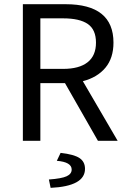

<svg xmlns="http://www.w3.org/2000/svg" viewBox="-20 -676 610 922"><path d="M173.8 -345.2H283.2Q360.4 -345.2 400.6 -377Q440.9 -408.7 440.9 -471.2Q440.9 -533.7 401.6 -560.8Q362.3 -587.9 283.2 -587.9H173.8ZM223.1 226.1 214.8 186Q275.9 181.6 300 170.4Q324.2 159.2 324.2 138.2Q324.2 102.1 252.9 96.2L271 58.1Q335.4 65.4 361.8 83Q388.2 100.6 388.2 134.8Q388.2 218.3 223.1 226.1ZM89.8 0V-655.8H294.9Q524.9 -655.8 524.9 -471.2Q524.9 -397 486.1 -350.6Q447.3 -304.2 377.9 -286.1L544.9 0H450.2L292 -276.9H173.8V0Z"/></svg>

Font: Source Sans Pro
Style: Regular
Weight: 400
Designer: Paul D. Hunt
Foundry: Adobe Systems Incorporated
Version: Version 3.006;hotconv 1.0.111;makeotfexe 2.5.65597